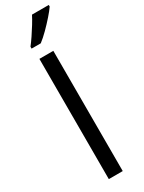

<svg xmlns="http://www.w3.org/2000/svg" viewBox="-256 -1020 790 1051"><g transform="rotate(-30 138.5 -495.0)"><path d="M173 0H85V-760H173ZM277 -980Q265 -962 240 -933.5Q215 -905 186.5 -876.5Q158 -848 134 -830H76V-842Q91 -861 108.5 -887Q126 -913 143 -940.5Q160 -968 171 -990H277Z"/></g></svg>

Font: Noto Sans Siddham
Style: Regular
Weight: 400
Designer: Monotype Design Team
Foundry: Monotype Imaging Inc.
Version: Version 2.004; ttfautohint (v1.8.4.7-5d5b)